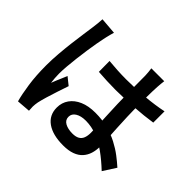

<svg xmlns="http://www.w3.org/2000/svg" viewBox="-174 -1041 1348 1348"><g transform="rotate(45 500.0 -366.5)"><path d="M393 -608Q436 -604 479 -601.5Q522 -599 567 -599Q658 -599 748.5 -607Q839 -615 916 -631V-519Q837 -507 747 -501Q657 -495 567 -494Q523 -494 480.5 -496Q438 -498 394 -501ZM765 -779Q763 -765 761.5 -748.5Q760 -732 759 -716Q758 -699 757 -671.5Q756 -644 756 -611Q756 -578 756 -544Q756 -479 758 -420Q760 -361 763 -310Q766 -259 768.5 -215Q771 -171 771 -134Q771 -98 761 -66Q751 -34 729 -9.5Q707 15 670.5 28.5Q634 42 581 42Q478 42 420 1Q362 -40 362 -115Q362 -164 388.5 -201.5Q415 -239 463.5 -260Q512 -281 580 -281Q648 -281 705 -266Q762 -251 809 -226.5Q856 -202 894 -173Q932 -144 962 -117L901 -22Q845 -75 791.5 -113.5Q738 -152 683.5 -173Q629 -194 571 -194Q524 -194 495 -176Q466 -158 466 -127Q466 -95 495 -79Q524 -63 568 -63Q602 -63 621.5 -74.5Q641 -86 649 -107.5Q657 -129 657 -159Q657 -185 655 -228.5Q653 -272 650.5 -324.5Q648 -377 646 -433.5Q644 -490 644 -543Q644 -599 643.5 -645Q643 -691 643 -714Q643 -726 641 -745.5Q639 -765 637 -779ZM275 -770Q272 -760 267.5 -744Q263 -728 259.5 -712Q256 -696 254 -687Q249 -664 242.5 -627.5Q236 -591 229.5 -546.5Q223 -502 217.5 -456Q212 -410 208.5 -368Q205 -326 205 -295Q205 -275 206.5 -252.5Q208 -230 211 -209Q218 -228 226.5 -248Q235 -268 243.5 -287.5Q252 -307 259 -325L315 -280Q302 -241 287 -196.5Q272 -152 260.5 -112.5Q249 -73 243 -46Q241 -36 239.5 -22.5Q238 -9 238 0Q239 7 239 18Q239 29 240 39L139 47Q124 -6 112 -88Q100 -170 100 -272Q100 -328 105 -389Q110 -450 117 -507.5Q124 -565 131 -612.5Q138 -660 142 -690Q145 -710 147.5 -734.5Q150 -759 151 -780Z"/></g></svg>

Font: Noto Sans SC Thin SemiBold
Style: Regular
Weight: 600
Version: Version 2.004-H2;hotconv 1.0.118;makeotfexe 2.5.65603